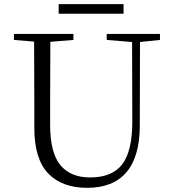

<svg xmlns="http://www.w3.org/2000/svg" viewBox="-20 -888 832 923"><path d="M574 -868V-822H262V-868ZM749 -725V-696L653 -686L652 -281Q651 -133 587 -59Q523 15 399 15Q278 15 211.5 -54.5Q145 -124 145 -273V-389L144 -688L47 -696V-725H333V-696L222 -687L221 -389V-288Q221 -154 270 -94.5Q319 -35 413 -35Q519 -35 567.5 -98Q616 -161 616 -304L615 -686L493 -696V-725Z"/></svg>

Font: GL-CurulMinamoto Light
Style: Regular
Weight: 300
Designer: Eunice (kana); Ryoko NISHIZUKA 西塚涼子 (ideographs); Frank Grießhammer (Latin, Greek & Cyrillic); Wenlong ZHANG
Foundry: Gutenberg Labo; Adobe
Version: Version 1.002